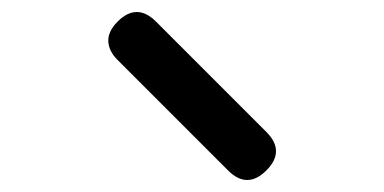

<svg xmlns="http://www.w3.org/2000/svg" viewBox="-20 -836 640 320"><path d="M360 -552 176 -736Q161 -751 160.5 -767.5Q160 -784 176 -800Q192 -816 208 -816Q224 -816 240 -800L424 -616Q440 -600 440 -584Q440 -568 424 -552Q408 -536 392 -536Q376 -536 360 -552Z"/></svg>

Font: Maple Mono Normal
Style: Regular
Weight: 400
Monospace: yes
Designer: subframe7536
Version: Version 7.000